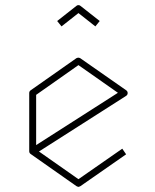

<svg xmlns="http://www.w3.org/2000/svg" viewBox="-20 -777 603 749"><path d="M472 -425Q478 -421 478 -414Q478 -407 472 -403L132 -186L286 -78L457 -197L472 -175L294 -51Q288 -48 286 -48Q284 -48 278 -51L100 -176Q94 -180 94 -187V-414Q94 -421 100 -425L278 -550Q282 -552 286 -552Q289 -552 293 -550ZM121 -211 440 -415 286 -523 121 -407ZM286 -726 220 -674 203 -695 278 -754Q281 -757 286 -757Q291 -757 294 -754L369 -695L352 -674Z"/></svg>

Font: Envoyer
Style: Regular
Weight: 400
Version: Version 0.1